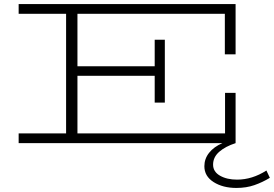

<svg xmlns="http://www.w3.org/2000/svg" viewBox="-20 -706 1351 947"><path d="M1311 171Q1275 193 1235 207Q1195 221 1146 221Q1079 221 1033.5 192Q988 163 988 114Q988 77 1011.5 47.5Q1035 18 1077 0H72V-48H306V-638H72V-686H1142V-438H1089V-638H362V-379H743V-510H793V-200H743V-332H362V-48H1090V-248H1142V0Q1092 16 1061.5 42.5Q1031 69 1031 106Q1031 141 1065 160.5Q1099 180 1149 180Q1224 180 1294 135Z"/></svg>

Font: BioRhyme Expanded Light
Style: Regular
Weight: 300
Width: 7
Designer: Aoife Mooney
Foundry: Aoife Mooney Type
Version: Version 1.000